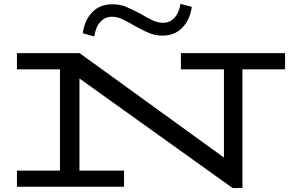

<svg xmlns="http://www.w3.org/2000/svg" viewBox="-20 -959 1495 986"><path d="M1444 -603H1225V6L1175 7L388 -556V-83H617V0H67V-83H288V-603H67V-686H389L1130 -150V-603H909V-686H1444ZM676 -824Q633 -849 607 -861Q581 -873 554 -873Q520 -873 496 -847.5Q472 -822 464 -772L405 -788Q414 -855 453.5 -896Q493 -937 557 -937Q595 -937 626 -924.5Q657 -912 704 -887Q740 -865 766 -853.5Q792 -842 817 -842Q853 -842 876 -867.5Q899 -893 907 -939L965 -924Q956 -858 916.5 -817Q877 -776 814 -776Q779 -776 749 -788Q719 -800 676 -824Z"/></svg>

Font: BioRhyme Expanded
Style: Regular
Weight: 400
Width: 7
Designer: Aoife Mooney
Foundry: Aoife Mooney Type
Version: Version 1.001